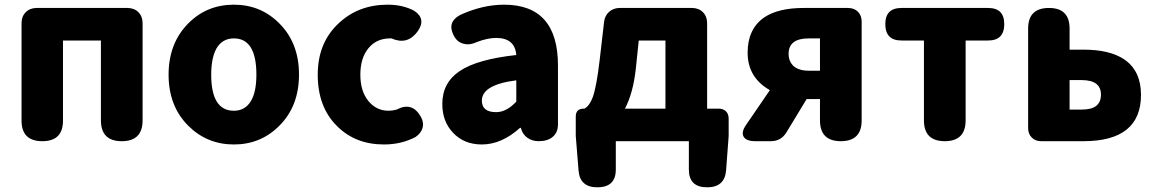

<svg xmlns="http://www.w3.org/2000/svg" viewBox="-20 -603 4933 820"><path d="M161 0Q72 0 72 -88V-504Q72 -533 90 -551Q108 -569 137 -569H330H524Q553 -569 571 -551Q589 -533 589 -504V-89Q589 0 500 0Q411 0 411 -89V-430H249V-88Q249 0 161 0Z M979 14Q865 14 785 -65Q700 -149 700 -284Q700 -419 785 -504Q864 -583 979 -583Q1093 -583 1172 -504Q1257 -420 1257 -284.5Q1257 -149 1172 -65Q1093 14 979 14ZM979 -130Q1027 -130 1052 -172Q1075 -211 1075 -284Q1075 -439 979 -439Q930 -439 905 -397Q882 -356 882 -284Q882 -130 979 -130Z M1620 14Q1497 14 1419 -65Q1337 -146 1337 -284Q1337 -421 1427 -504Q1511 -583 1636 -583Q1700 -583 1749 -557Q1802 -522 1763 -468Q1719 -409 1652 -439Q1649 -439 1646 -439Q1588 -439 1553.5 -397Q1519 -355 1519 -284Q1519 -214 1553 -172Q1587 -130 1640 -130Q1656 -130 1674 -135Q1740 -170 1777 -105Q1791 -80 1785 -57.5Q1779 -35 1755 -18Q1694 14 1620 14Z M2038 14Q1961 14 1914 -37Q1869 -85 1869 -159Q1869 -250 1944 -300Q2019 -350 2185 -368Q2179 -441 2099 -441Q2063 -441 2018 -424Q1987 -409 1961 -416Q1933 -422 1918 -451Q1888 -508 1945 -539Q2041 -583 2133 -583Q2363 -583 2363 -323V-161V-72Q2363 -37 2340 -18Q2318 0 2281 0Q2253 0 2232.5 -14.5Q2212 -29 2205 -55V-57H2201Q2122 14 2038 14ZM2099 -124Q2143 -124 2185 -169V-260Q2107 -250 2070 -226Q2038 -205 2038 -173Q2038 -124 2099 -124Z M2531 197Q2457 197 2451 126L2439 -22V-105Q2439 -139 2473 -139H2476Q2498 -151 2512 -189Q2528 -235 2541 -346L2560 -510Q2563 -536 2581.5 -552.5Q2600 -569 2627 -569H2783H2935Q2964 -569 2982 -551Q3000 -533 3000 -504V-139H3049Q3069 -139 3080.5 -127.5Q3092 -116 3092 -96V-22L3081 125Q3075 197 3000 197Q2922 197 2922 121V0H2610V121Q2610 197 2531 197ZM2649 -139H2822V-284V-430H2708L2695 -305Q2683 -203 2649 -139Z M3206 0Q3166 0 3155.5 -20Q3145 -40 3168 -72L3268 -218Q3173 -272 3173 -378Q3173 -479 3243 -528Q3303 -569 3412 -569H3536H3601Q3628 -569 3644 -553Q3660 -537 3660 -510V-89Q3660 0 3571 0Q3482 0 3482 -89V-180H3425L3339 -38Q3316 0 3272 0ZM3434 -301H3482V-439H3434Q3348 -439 3348 -373Q3348 -341 3369 -321Q3392 -301 3434 -301Z M4015 0Q3926 0 3926 -89V-430H3830Q3761 -430 3761 -500Q3761 -569 3830 -569H4015H4200Q4269 -569 4269 -500Q4269 -430 4200 -430H4104V-89Q4104 0 4015 0Z M4427 0Q4402 0 4386.5 -15.5Q4371 -31 4371 -56V-481Q4371 -569 4460 -569Q4548 -569 4548 -481V-391H4607Q4720 -391 4782 -349Q4853 -300 4853 -198Q4853 0 4607 0H4489ZM4548 -135H4599Q4642 -135 4662 -151Q4682 -167 4682 -199Q4682 -261 4599 -261H4548Z"/></svg>

Font: GenSenRounded TW H
Style: Regular
Weight: 900
Version: Version 1.501;PS 1;hotconv 16.6.51;makeotf.lib2.5.65220